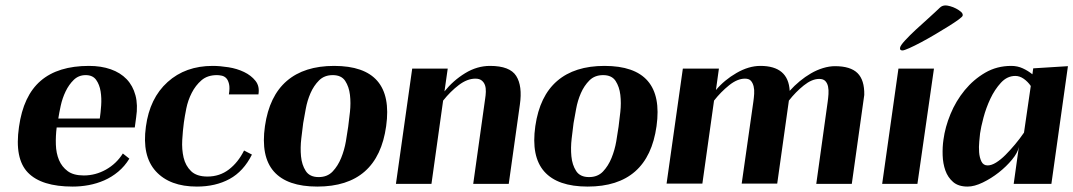

<svg xmlns="http://www.w3.org/2000/svg" viewBox="-20 -678 3958 708"><path d="M308 -435Q353 -435 388.5 -422.5Q424 -410 447 -386Q470 -362 479.5 -326.5Q489 -291 482 -245L477 -208H189Q185 -177 186 -145Q187 -113 197.5 -88Q208 -63 229.5 -47Q251 -31 289 -31Q332 -31 370.5 -52.5Q409 -74 433 -112L457 -93Q440 -65 416 -45Q392 -25 364.5 -13Q337 -1 307.5 4.5Q278 10 248 10Q133 10 83 -41.5Q33 -93 50 -210Q66 -325 130 -380Q194 -435 308 -435ZM348 -241Q351 -261 353 -288.5Q355 -316 351 -341Q347 -366 334.5 -383.5Q322 -401 296 -401Q270 -401 252 -383.5Q234 -366 222 -341Q210 -316 204 -288.5Q198 -261 195 -241Z M824 -330Q828 -354 824.5 -368.5Q821 -383 814 -390Q807 -397 797.5 -399Q788 -401 780 -401Q745 -401 723 -382Q701 -363 687 -335.5Q673 -308 667 -278Q661 -248 658 -226Q654 -196 652 -161.5Q650 -127 657 -97Q664 -67 684.5 -47Q705 -27 745 -27Q790 -27 824 -53Q858 -79 880 -123L909 -108Q878 -46 826.5 -18Q775 10 706 10Q606 10 554.5 -46.5Q503 -103 518 -211Q532 -316 598 -375.5Q664 -435 764 -435Q791 -435 822.5 -430Q854 -425 880 -412.5Q906 -400 922 -380Q938 -360 933 -330Z M957 -213Q973 -324 1037.5 -379.5Q1102 -435 1212 -435Q1435 -435 1404 -213Q1373 10 1150 10Q1039 10 990 -45.5Q941 -101 957 -213ZM1155 -25Q1187 -25 1206.5 -45.5Q1226 -66 1238 -95.5Q1250 -125 1255.5 -157Q1261 -189 1264 -211Q1267 -233 1270.5 -265.5Q1274 -298 1270.5 -328Q1267 -358 1253 -379.5Q1239 -401 1207 -401Q1176 -401 1156.5 -381.5Q1137 -362 1125 -334.5Q1113 -307 1107.5 -276.5Q1102 -246 1098 -224Q1095 -201 1091 -167Q1087 -133 1090 -101.5Q1093 -70 1107.5 -47.5Q1122 -25 1155 -25Z M1500 -425H1631L1619 -341Q1651 -381 1695 -408Q1739 -435 1787 -435Q1860 -435 1883.5 -398Q1907 -361 1897 -292L1856 0H1725L1769 -314Q1771 -326 1771.5 -339.5Q1772 -353 1768.5 -363.5Q1765 -374 1756.5 -381Q1748 -388 1733 -388Q1703 -388 1672 -364.5Q1641 -341 1614 -307L1571 0H1440Z M1954 -213Q1970 -324 2034.5 -379.5Q2099 -435 2209 -435Q2432 -435 2401 -213Q2370 10 2147 10Q2036 10 1987 -45.5Q1938 -101 1954 -213ZM2152 -25Q2184 -25 2203.5 -45.5Q2223 -66 2235 -95.5Q2247 -125 2252.5 -157Q2258 -189 2261 -211Q2264 -233 2267.5 -265.5Q2271 -298 2267.5 -328Q2264 -358 2250 -379.5Q2236 -401 2204 -401Q2173 -401 2153.5 -381.5Q2134 -362 2122 -334.5Q2110 -307 2104.5 -276.5Q2099 -246 2095 -224Q2092 -201 2088 -167Q2084 -133 2087 -101.5Q2090 -70 2104.5 -47.5Q2119 -25 2152 -25Z M2498 -425H2631L2620 -346Q2651 -383 2696 -409Q2741 -435 2784 -435Q2887 -435 2892 -343Q2909 -362 2929 -378.5Q2949 -395 2970.5 -407.5Q2992 -420 3015 -427Q3038 -434 3059 -434Q3116 -434 3142 -408.5Q3168 -383 3167 -328L3121 0H2990L3032 -302Q3034 -316 3035 -331Q3036 -346 3033.5 -358.5Q3031 -371 3023.5 -379Q3016 -387 3001 -387Q2974 -387 2944 -363Q2914 -339 2889 -307L2846 -1H2715L2758 -303Q2760 -317 2761 -332Q2762 -347 2759 -359.5Q2756 -372 2749 -380Q2742 -388 2727 -388Q2699 -388 2668.5 -363.5Q2638 -339 2613 -307L2570 -1H2438Z M3530 -621Q3531 -628 3523.5 -634.5Q3516 -641 3505.5 -646.5Q3495 -652 3484 -655Q3473 -658 3467 -658Q3454 -658 3445.5 -649.5Q3437 -641 3428 -633Q3420 -625 3399 -606.5Q3378 -588 3356 -567.5Q3334 -547 3317 -528.5Q3300 -510 3299 -502Q3297 -492 3308 -492Q3314 -492 3333 -500.5Q3352 -509 3376.5 -522Q3401 -535 3428 -551Q3455 -567 3477.5 -581Q3500 -595 3515 -606Q3530 -617 3530 -621ZM3233 0 3293 -425H3424L3363 0Z M3459 -163Q3465 -209 3485 -257.5Q3505 -306 3537.5 -345.5Q3570 -385 3613 -410Q3656 -435 3709 -435Q3732 -435 3751.5 -426Q3771 -417 3787 -404L3790 -426L3918 -434L3857 0H3718L3737 -136Q3733 -115 3712 -89.5Q3691 -64 3663 -42Q3635 -20 3604 -5Q3573 10 3548 10Q3514 10 3494.5 -7Q3475 -24 3466 -49.5Q3457 -75 3456 -105.5Q3455 -136 3459 -163ZM3594 -186Q3593 -176 3591 -156Q3589 -136 3590.5 -116.5Q3592 -97 3599 -82.5Q3606 -68 3622 -68Q3636 -68 3653 -78.5Q3670 -89 3687.5 -106.5Q3705 -124 3723 -145.5Q3741 -167 3756 -189L3781 -361Q3770 -377 3755 -387.5Q3740 -398 3724 -398Q3694 -398 3671 -373Q3648 -348 3632 -314Q3616 -280 3606.5 -244Q3597 -208 3594 -186Z"/></svg>

Font: Gamine
Style: Bold Italic
Weight: 700
Designer: Tapiwanashe Sebastian Garikayi
Version: Version 1.000